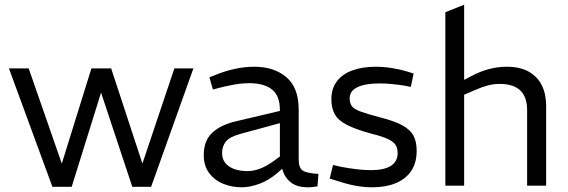

<svg xmlns="http://www.w3.org/2000/svg" viewBox="-20 -790 2415 817"><path d="M203 5 18 -499H102L243 -94L369 -499H453L586 -94L722 -499H803L623 5H543L410 -396L285 5Z M1008 7Q968 7 931 -7.5Q894 -22 870.5 -53Q847 -84 847 -130Q847 -192 884 -226Q921 -260 989 -275L1171 -318V-322Q1171 -383 1137 -409.5Q1103 -436 1042 -436Q1007 -436 973 -429.5Q939 -423 912 -416L886 -409L871 -461L896 -471Q938 -488 979.5 -497Q1021 -506 1063 -506Q1146 -506 1198.5 -461.5Q1251 -417 1251 -324V-111Q1251 -77 1267 -65Q1283 -53 1335 -50L1331 3Q1323 4 1312.5 5.5Q1302 7 1291 7Q1242 7 1215.5 -15.5Q1189 -38 1181 -72L1158 -52Q1124 -23 1084 -8Q1044 7 1008 7ZM1033 -62Q1060 -62 1087 -72.5Q1114 -83 1142 -103L1171 -124V-266L1002 -220Q958 -208 941.5 -188Q925 -168 925 -139Q925 -102 954.5 -82Q984 -62 1033 -62Z M1564 7Q1530 7 1494 0.5Q1458 -6 1419 -19L1383 -30L1397 -88L1432 -80Q1464 -74 1496.5 -70Q1529 -66 1559 -66Q1615 -66 1643.5 -84.5Q1672 -103 1672 -138Q1672 -158 1664.5 -171.5Q1657 -185 1633.5 -197Q1610 -209 1561 -221Q1495 -239 1457.5 -258Q1420 -277 1405 -303Q1390 -329 1390 -368Q1390 -413 1413.5 -444Q1437 -475 1479.5 -490.5Q1522 -506 1578 -506Q1612 -506 1647 -500.5Q1682 -495 1715 -485L1740 -477L1728 -420L1705 -425Q1674 -430 1646.5 -432.5Q1619 -435 1595 -435Q1534 -435 1501 -419Q1468 -403 1468 -372Q1468 -351 1477 -338.5Q1486 -326 1514 -315.5Q1542 -305 1596 -291Q1659 -275 1692.5 -256.5Q1726 -238 1739.5 -212.5Q1753 -187 1753 -149Q1753 -96 1729 -61.5Q1705 -27 1662.5 -10Q1620 7 1564 7Z M1875 0V-738L1955 -770V-450L1985 -466Q2023 -486 2060.5 -496Q2098 -506 2135 -506Q2194 -506 2231 -484.5Q2268 -463 2286 -426Q2304 -389 2304 -339V0H2223V-322Q2223 -377 2194 -405Q2165 -433 2106 -433Q2079 -433 2054 -426Q2029 -419 2002 -407L1955 -387V0Z"/></svg>

Font: REM Light
Style: Regular
Weight: 300
Designer: Octavio Pardo
Foundry: Ashler Design
Version: Version 1.005;gftools[0.9.28]